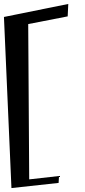

<svg xmlns="http://www.w3.org/2000/svg" viewBox="-80 -781 430 973"><path d="M217 146 219 111 68 128 63 -659 263 -698 266 -761 -60 -695 -22 172Z"/></svg>

Font: Gamestation Warped
Style: Regular
Weight: 400
Designer: Jonas Hecksher
Foundry: Jonas Hecksher, Playtypeª, e-types AS
Version: Version 1.003